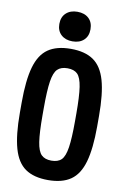

<svg xmlns="http://www.w3.org/2000/svg" viewBox="-103 -1011 706 1081"><g transform="rotate(10 250.0 -471.0)"><path d="M250 10Q169 10 120.5 -23.5Q72 -57 50.5 -133Q29 -209 29 -335V-395Q29 -522 50.5 -597.5Q72 -673 120.5 -706.5Q169 -740 250 -740Q331 -740 379.5 -706.5Q428 -673 449.5 -597.5Q471 -522 471 -395V-335Q471 -209 449.5 -133Q428 -57 379.5 -23.5Q331 10 250 10ZM250 -101Q288 -101 307.5 -120.5Q327 -140 335 -192.5Q343 -245 343 -344V-386Q343 -485 335 -537.5Q327 -590 307.5 -609.5Q288 -629 250 -629Q213 -629 193 -609.5Q173 -590 165 -537.5Q157 -485 157 -386V-344Q157 -245 165 -192.5Q173 -140 193 -120.5Q213 -101 250 -101ZM250 -783Q210 -783 185.5 -805.5Q161 -828 161 -867Q161 -907 185.5 -929.5Q210 -952 250 -952Q291 -952 315 -929.5Q339 -907 339 -867Q339 -828 315 -805.5Q291 -783 250 -783Z"/></g></svg>

Font: M PLUS 1 Code SemiBold
Style: Regular
Weight: 600
Designer: Coji Morishita
Foundry: UNDERFOREST DESIGN
Version: Version 1.005